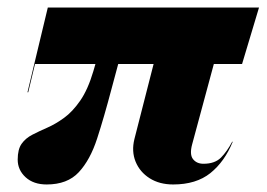

<svg xmlns="http://www.w3.org/2000/svg" viewBox="-20 -480 708 510"><path d="M104 10Q69 10 48 -9.2Q27 -28.5 27 -56Q27 -83.5 37.5 -98.2Q48 -113 66 -122.2Q84 -131.5 105.8 -141Q127.5 -150.5 150 -166.8Q172.5 -183 193 -212.5Q213.5 -242 228 -291L233.5 -310H73L55 -235H53L107 -460H668L623 -310H548L490.5 -97Q483 -69.5 492.8 -57.2Q502.5 -45 520.5 -45Q550.5 -45 566.8 -61.2Q583 -77.5 597 -104L598 -103Q576.5 -50.5 538.8 -20.2Q501 10 440 10Q403.5 10 377.5 -6.5Q351.5 -23 340.2 -50.5Q329 -78 337 -110.5L388 -310H294L276 -243Q256.5 -169 238 -112Q219.5 -55 189.2 -22.5Q159 10 104 10Z"/></svg>

Font: Bodoni* 96
Style: Bold Italic
Weight: 700
Italic angle: -13°
Version: Version 2.2